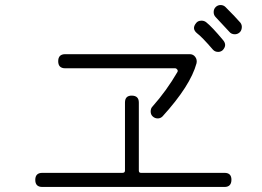

<svg xmlns="http://www.w3.org/2000/svg" viewBox="-20 -832 1040 762"><path d="M846 -626Q833 -626 825 -635Q781 -686 762 -700Q740 -718 758 -740Q765 -750 780 -750Q790 -750 798 -744Q821 -726 866 -672Q874 -662 873.5 -652.5Q873 -643 864 -633Q856 -626 846 -626ZM912 -696Q898 -696 890 -706Q858 -741 836 -764Q828 -772 828 -784Q828 -796 836 -804Q844 -812 855.5 -812Q867 -812 875 -804Q916 -763 934 -742Q941 -733 939.5 -721Q938 -709 930 -702.5Q922 -696 912 -696ZM148 -90Q120 -90 120 -118Q120 -146 148 -146H466Q476 -146 476 -155V-425Q476 -453 503.5 -452.5Q531 -452 531 -425V-155Q531 -145 541 -146H871Q899 -146 898.5 -118Q898 -90 871 -90ZM585 -409Q641 -472 684 -546Q687 -551 683.5 -556Q680 -561 675 -561H239Q211 -561 211 -589Q211 -617 239 -617H733Q747 -617 755 -606Q763 -595 760 -581Q736 -492 625 -370Q617 -362 606 -362Q595 -362 586.5 -369.5Q578 -377 578 -389.5Q578 -402 585 -409Z"/></svg>

Font: Shin Retro Maru Gothic Regular
Style: Regular
Weight: 400
Designer: Iose
Foundry: Typographish
Version: Version 1.002